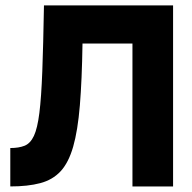

<svg xmlns="http://www.w3.org/2000/svg" viewBox="-20 -670 690 690"><path d="M138 -650.5H602V0H456V-513.5H276.5Q274.5 -382 267 -291.2Q259.5 -200.5 243 -143Q226.5 -85.5 197.8 -54.5Q169 -23.5 124.5 -11.8Q80 0 17 0V-138Q47.5 -138 68.2 -146.2Q89 -154.5 101.8 -181.5Q114.5 -208.5 121.5 -264.2Q128.5 -320 132 -413.8Q135.5 -507.5 138 -650.5Z"/></svg>

Font: Overused Grotesk
Style: Bold
Weight: 710
Version: Version 0.004